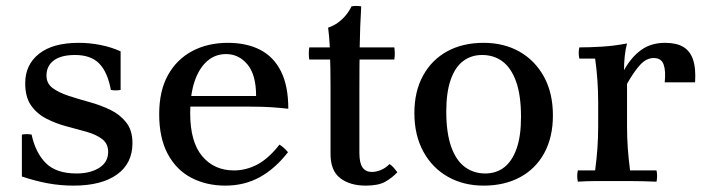

<svg xmlns="http://www.w3.org/2000/svg" viewBox="-20 -596 2329 632"><path d="M222 15Q179 15 138 7.5Q97 0 52 -15V-153Q68 -156 84 -153Q97 -93 131 -59Q165 -25 232 -25Q277 -25 306.5 -43.5Q336 -62 336 -96Q336 -123 316.5 -138Q297 -153 265.5 -162Q234 -171 199.5 -180Q165 -189 133.5 -205Q102 -221 82.5 -248.5Q63 -276 63 -322Q63 -383 108.5 -419Q154 -455 239 -455Q275 -455 310.5 -448Q346 -441 377 -427V-300Q361 -297 345 -300Q334 -359 306.5 -387Q279 -415 227 -415Q181 -415 157 -397Q133 -379 133 -347Q133 -321 153.5 -306Q174 -291 206 -280.5Q238 -270 274.5 -260Q311 -250 343 -234.5Q375 -219 395.5 -193Q416 -167 416 -125Q416 -58 365 -21.5Q314 15 222 15Z M722 15Q659 15 609.5 -11Q560 -37 532 -89.5Q504 -142 504 -220Q504 -297 533 -349Q562 -401 613 -428Q664 -455 730 -455Q792 -455 836.5 -432Q881 -409 905 -361Q929 -313 929 -238Q903 -241 874 -243Q845 -245 804 -245H596V-280H823Q823 -350 794.5 -384Q766 -418 724 -418Q688 -418 661.5 -394.5Q635 -371 620.5 -328Q606 -285 606 -224Q606 -129 645.5 -82Q685 -35 750 -35Q790 -35 827 -54.5Q864 -74 900 -120Q908 -115 914.5 -109Q921 -103 928 -95Q885 -40 834.5 -12.5Q784 15 722 15Z M1184 15Q1132 15 1100 -9.5Q1068 -34 1068 -89V-310Q1068 -337 1067.5 -371.5Q1067 -406 1065.5 -441.5Q1064 -477 1060 -505Q1078 -511 1092.5 -521.5Q1107 -532 1118.5 -546Q1130 -560 1137 -575Q1153 -578 1169 -575Q1165 -508 1164 -441.5Q1163 -375 1163 -308V-93Q1163 -59 1173.5 -44.5Q1184 -30 1204 -30Q1219 -30 1235 -37Q1251 -44 1262 -56Q1270 -51 1276 -44Q1282 -37 1288 -29Q1270 -10 1247.5 2.5Q1225 15 1184 15ZM998 -400Q995 -420 998 -440H1278Q1281 -420 1278 -400Z M1567 -415Q1531 -415 1504.5 -395Q1478 -375 1463.5 -333.5Q1449 -292 1449 -229Q1449 -159 1465 -113.5Q1481 -68 1510 -46.5Q1539 -25 1577 -25L1572 15Q1506 15 1454.5 -14Q1403 -43 1373.5 -97Q1344 -151 1344 -224Q1344 -295 1372.5 -347Q1401 -399 1452 -427Q1503 -455 1572 -455ZM1577 -25Q1614 -25 1640 -45.5Q1666 -66 1680.5 -107Q1695 -148 1695 -211Q1695 -282 1679 -327Q1663 -372 1634.5 -393.5Q1606 -415 1567 -415L1572 -455Q1639 -455 1690 -426Q1741 -397 1770.5 -343.5Q1800 -290 1800 -216Q1800 -145 1772 -93Q1744 -41 1692.5 -13Q1641 15 1572 15Z M1882 2Q1878 -17 1882 -35H1939Q1944 -73 1946.5 -108Q1949 -143 1949 -180V-260Q1949 -332 1939 -403H1887Q1883 -422 1887 -440Q1922 -440 1962 -442.5Q2002 -445 2044 -453Q2039 -435 2036.5 -411.5Q2034 -388 2034 -365L2044 -320V-180Q2044 -143 2046.5 -108Q2049 -73 2054 -35H2141Q2145 -17 2141 2Q2088 0 2057 0Q2026 0 1997 0Q1968 0 1940.5 0Q1913 0 1882 2ZM2168 -325Q2172 -362 2164.5 -383.5Q2157 -405 2132 -405Q2108 -405 2087.5 -383Q2067 -361 2044 -320L2034 -365Q2058 -408 2090.5 -431.5Q2123 -455 2169 -455Q2206 -455 2228.5 -442Q2251 -429 2261 -400.5Q2271 -372 2268 -325Z"/></svg>

Font: Poltawski Nowy
Style: Regular
Weight: 400
Designer: Adam Pótawski, Mateusz Machalski, Borys Kosmynka, Ania Wieluska
Foundry: Capitalics.wtf
Version: Version 1.001;gftools[0.9.25]